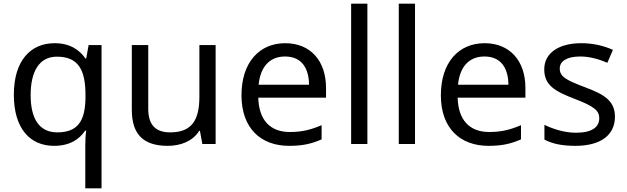

<svg xmlns="http://www.w3.org/2000/svg" viewBox="-20 -780 3396 1040"><path d="M442 11V240H530V-536H460L447 -463H443C411 -509 360 -546 276 -546C145 -546 55 -451 55 -267C55 -83 143 10 273 10C358 10 410 -26 441 -72H447C443 -49 442 -13 442 11ZM290 -63C192 -63 146 -138 146 -265C146 -392 192 -473 288 -473C404 -473 443 -402 443 -266V-248C441 -123 400 -63 290 -63Z M1148 -536H1060V-257C1060 -132 1021 -63 902 -63C821 -63 783 -105 783 -191V-536H694V-185C694 -49 760 10 889 10C958 10 1024 -15 1059 -71H1063L1076 0H1148Z M1525 -546C1383 -546 1288 -440 1288 -264C1288 -85 1393 10 1546 10C1619 10 1667 -1 1722 -25V-102C1666 -78 1618 -65 1550 -65C1443 -65 1382 -130 1379 -251H1746V-304C1746 -450 1662 -546 1525 -546ZM1524 -474C1613 -474 1653 -412 1654 -321H1381C1390 -417 1440 -474 1524 -474Z M1970 0V-760H1882V0Z M2228 0V-760H2140V0Z M2605 -546C2463 -546 2368 -440 2368 -264C2368 -85 2473 10 2626 10C2699 10 2747 -1 2802 -25V-102C2746 -78 2698 -65 2630 -65C2523 -65 2462 -130 2459 -251H2826V-304C2826 -450 2742 -546 2605 -546ZM2604 -474C2693 -474 2733 -412 2734 -321H2461C2470 -417 2520 -474 2604 -474Z M3311 -148C3311 -234 3252 -269 3150 -307C3047 -346 3012 -364 3012 -409C3012 -449 3051 -474 3123 -474C3175 -474 3225 -459 3270 -440L3300 -510C3250 -532 3194 -546 3129 -546C3009 -546 2928 -495 2928 -404C2928 -316 2990 -284 3094 -244C3199 -204 3226 -180 3226 -140C3226 -92 3188 -61 3099 -61C3036 -61 2971 -83 2929 -104V-24C2970 -2 3022 10 3097 10C3228 10 3311 -44 3311 -148Z"/></svg>

Font: Noto Sans Cuneiform
Style: Regular
Weight: 400
Designer: Monotype Design Team
Foundry: Monotype Imaging Inc.
Version: Version 2.001